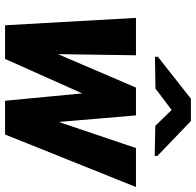

<svg xmlns="http://www.w3.org/2000/svg" viewBox="-28 -762 790 775"><g transform="rotate(90 367.5 -375.0)"><path d="M178.2 -165 334 -528.3H438.5L368.2 -335.4L218.3 0H134.3ZM203.6 -528.3 198.2 -151.9 178.2 0H82.5L52.7 -528.3ZM459 -175.8 578.1 -528.3H735.4L523.4 0H422.9ZM446.3 -528.3 478.5 -149.4 466.3 0H387.2L354 -348.1L352.1 -528.3ZM469.2 -750 609.9 -614.7V-604L488.3 -606.4L424.3 -672.4L337.9 -606.9L210 -605L209.5 -616.7L378.9 -750Z"/></g></svg>

Font: Roboto Black
Style: Italic
Weight: 900
Italic angle: -12°
Designer: Christian Robertson
Foundry: Google
Version: Version 3.0; 2020